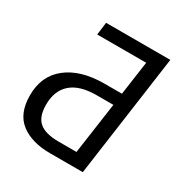

<svg xmlns="http://www.w3.org/2000/svg" viewBox="-161 -812 895 937"><g transform="rotate(30 286.5 -344.0)"><path d="M435 0H250Q147 0 85.5 -47Q24 -94 24 -197Q24 -306 101 -366.5Q178 -427 312 -427H409L436 -617H160L169 -688H531ZM359 -70 400 -359H306Q211 -359 163 -317Q115 -275 115 -196Q115 -128 149.5 -99Q184 -70 258 -70Z"/></g></svg>

Font: Fira Sans Book
Style: Italic
Weight: 350
Italic angle: -8°
Designer: bBox Type GmbH & Carrois Corporate GbR & Edenspiekermann AG
Foundry: bBox Type GmbH & Carrois Corporate GbR & Edenspiekermann AG
Version: Version 4.301